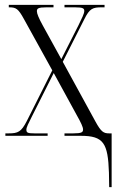

<svg xmlns="http://www.w3.org/2000/svg" viewBox="-20 -556 480 786"><path d="M426 151 427 210H437V-10H427C404 -10 394 -16 371 -58L237 -303L325 -477C347 -522 360 -526 397 -526H408V-536H244V-526H287C321 -526 325 -521 325 -511C325 -500 315 -481 301 -452L231 -314L155 -452C139 -481 131 -500 131 -510C131 -521 136 -526 170 -526H199V-536H16V-526H18C46 -526 55 -520 78 -478L194 -268L90 -61C67 -16 54 -10 15 -10H2V0H175V-10H121C93 -10 88 -13 88 -25C88 -35 96 -50 111 -80L200 -257L294 -85C311 -55 320 -36 320 -26C320 -15 315 -10 280 -10H244V0H311C404 0 422 30 426 151Z"/></svg>

Font: Noto Serif Display ExtraCondensed Light
Style: Regular
Weight: 300
Width: 2
Designer: Monotype Design Team
Foundry: Monotype Imaging Inc.
Version: Version 2.009